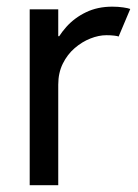

<svg xmlns="http://www.w3.org/2000/svg" viewBox="-20 -545 406 565"><path d="M67.4 0V-517.6H151.4V-438.5H165L136.7 -406.2Q150.9 -438.5 175 -465.6Q199.2 -492.7 233.2 -509Q267.1 -525.4 310.5 -525.4Q327.6 -525.4 342.5 -523.2Q357.4 -521 363.3 -518.6L329.1 -437.5Q326.2 -439 315.9 -440.2Q305.7 -441.4 293 -441.4Q270.5 -441.4 245.8 -431.6Q221.2 -421.9 199.7 -403.3Q178.2 -384.8 164.8 -357.7Q151.4 -330.6 151.4 -295.9V0Z"/></svg>

Font: Reddit Sans
Style: Regular
Weight: 400
Designer: Stephen Hutchings
Foundry: Reddit
Version: Version 1.014